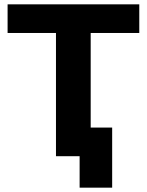

<svg xmlns="http://www.w3.org/2000/svg" viewBox="-20 -720 677 885"><path d="M238 0V-568H15V-700H622V-568H398V0ZM347 145V0H238V-132H497V145Z"/></svg>

Font: Montserrat Z
Style: Bold
Weight: 700
Designer: Julieta Ulanovsky
Foundry: Julieta Ulanovsky
Version: Version 8.000